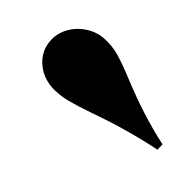

<svg xmlns="http://www.w3.org/2000/svg" viewBox="-54 -903 330 353"><g transform="rotate(-15 111.5 -726.5)"><path d="M107.4 -694.8Q84.5 -714.8 72.3 -727.1Q60.1 -739.3 51.3 -753.9Q40.5 -772.5 40.5 -792Q40.5 -808.1 47.6 -821.8Q54.7 -835.4 68.4 -844.2Q83.5 -854 102.5 -854Q121.6 -854 138.7 -844.7Q155.8 -835.4 164.6 -820.8Q174.8 -805.2 179.2 -788.3Q183.6 -771.5 188 -739.7Q197.8 -666 217.3 -606L205.6 -599.1Q161.1 -649.4 107.4 -694.8Z"/></g></svg>

Font: TypoPRO Playfair Display SC
Style: Italic
Weight: 900
Italic angle: -14°
Designer: Claus Eggers Sørensen
Foundry: Claus Eggers Sørensen
Version: Version 1.004;PS 001.004;hotconv 1.0.70;makeotf.lib2.5.58329